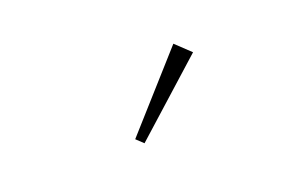

<svg xmlns="http://www.w3.org/2000/svg" viewBox="-41 -1031 740 468"><g transform="rotate(-20 329.5 -797.0)"><path d="M460 -863 273 -695 255 -712 422 -899Z"/></g></svg>

Font: TypoPRO Sinkin Sans
Style: 200 X Light
Weight: 200
Designer: Keith Bates
Foundry: K-Type
Version: Sinkin Sans (version 1.0)  by Keith Bates   •   © 2014   www